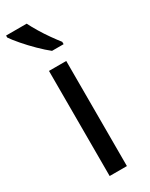

<svg xmlns="http://www.w3.org/2000/svg" viewBox="-202 -858 662 848"><g transform="rotate(-30 128.5 -434.0)"><path d="M173 -51H85V-587H173ZM104 -817Q115 -795 131.5 -767.5Q148 -740 166.5 -714Q185 -688 200 -669V-657H141Q118 -675 89 -703.5Q60 -732 35.5 -760.5Q11 -789 -1 -807V-817Z"/></g></svg>

Font: Noto Sans Tamil UI
Style: Regular
Weight: 400
Designer: Jelle Bosma - Monotype Design Team
Foundry: Monotype Imaging Inc.
Version: Version 2.004; ttfautohint (v1.8.4.7-5d5b)